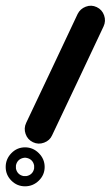

<svg xmlns="http://www.w3.org/2000/svg" viewBox="-56 -593 389 675"><path d="M284 -568Q303 -559 310 -539Q317 -519 308 -500Q263 -405 218 -309Q173 -213 127 -117Q119 -99 99 -91.5Q79 -84 60 -93Q41 -102 34 -122Q27 -142 36 -161Q81 -256 126.5 -352Q172 -448 217 -544Q226 -562 245.5 -569.5Q265 -577 284 -568ZM27 -38Q16 -36 9 -29Q2 -22 0 -11Q0 -9 0 -7Q0 -5 0 -6Q0 -7 0 -5Q0 -3 0 -1Q2 10 9 17Q16 24 27 26Q29 26 31 26Q33 26 32 26Q31 26 33 26Q35 26 37 26Q48 24 55 17Q62 10 64 -1Q64 -3 64 -5Q64 -7 64 -6Q64 -5 64 -7Q64 -9 64 -11Q62 -22 55 -29Q48 -36 37 -38Q35 -38 33 -38.5Q31 -39 32 -39Q33 -39 31 -38.5Q29 -38 27 -38ZM-36 -6Q-36 -34 -16 -54.5Q4 -75 32 -75Q60 -75 80.5 -54.5Q101 -34 101 -6Q101 22 80.5 42Q60 62 32 62Q4 62 -16 42Q-36 22 -36 -6Z"/></svg>

Font: FRB American Cursive Ultra
Style: Bold Italic
Weight: 1000
Italic angle: -25°
Version: Version 2.0;Modular Font Editor K font №1